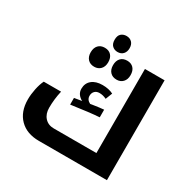

<svg xmlns="http://www.w3.org/2000/svg" viewBox="-190 -1076 1262 1265"><g transform="rotate(30 441.0 -444.0)"><path d="M323.2 -360.8 379.9 -370.1Q360.4 -379.9 347.7 -397.2Q335 -414.6 335 -438Q335 -480 364.5 -504.4Q394 -528.8 444.8 -528.8Q492.7 -528.8 526.9 -511.2L506.8 -460Q480.5 -473.1 453.1 -473.1Q431.2 -473.1 418 -459.7Q404.8 -446.3 404.8 -424.8Q404.8 -395 435.1 -379.9L452.6 -382.8Q502.9 -390.6 534.2 -393.1V-335Q469.2 -331.1 323.2 -310.1ZM264.2 0Q171.9 0 118.4 -53.7Q64.9 -107.4 64.9 -201.2Q64.9 -238.8 73.7 -281.5Q82.5 -324.2 97.2 -354H229Q213.9 -289.1 213.9 -223.1Q213.9 -176.8 239.7 -148.4Q265.6 -120.1 308.1 -120.1H632.8V-759.8H782.2V0ZM419.9 -766.1Q396 -766.1 379.6 -781.2Q363.3 -796.4 363.3 -827.1Q363.3 -858.9 379.6 -873.3Q396 -887.7 419.9 -887.7Q445.8 -887.7 461.4 -871.6Q477.1 -855.5 477.1 -827.1Q477.1 -799.8 461.7 -783Q446.3 -766.1 419.9 -766.1ZM335 -605Q304.2 -605 286.1 -624.3Q268.1 -643.6 268.1 -676.8Q268.1 -710.4 285.9 -729.7Q303.7 -749 335 -749Q366.2 -749 383.8 -729.7Q401.4 -710.4 401.4 -676.8Q401.4 -643.6 383.1 -624.3Q364.7 -605 335 -605ZM505.4 -605Q474.1 -605 456.1 -624.3Q438 -643.6 438 -676.8Q438 -710.4 455.8 -729.7Q473.6 -749 505.4 -749Q535.6 -749 553.5 -730Q571.3 -710.9 571.3 -676.8Q571.3 -643.6 553 -624.3Q534.7 -605 505.4 -605Z"/></g></svg>

Font: Noto Sans Kufi Arabic
Style: Bold
Weight: 700
Designer: Monotype Design team
Foundry: Monotype Imaging Inc.
Version: Version 1.02